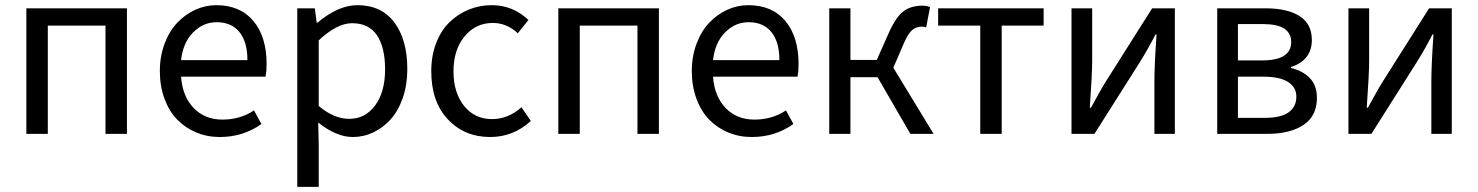

<svg xmlns="http://www.w3.org/2000/svg" viewBox="-20 -518 5720 743"><path d="M82 0V-485.8H471.2V0H388.2V-418.9H165V0Z M830.6 12.2Q781.7 12.2 739.5 -5.4Q697.3 -22.9 666 -54.9Q634.8 -86.9 616.7 -135.5Q598.6 -184.1 598.6 -243.2Q598.6 -300.8 617.2 -349.6Q635.7 -398.4 666.3 -430.4Q696.8 -462.4 735.8 -480.2Q774.9 -498 816.9 -498Q909.2 -498 960.4 -437Q1011.7 -376 1011.7 -270Q1011.7 -242.7 1007.8 -221.2H680.7Q686 -145.5 729.2 -100.3Q772.5 -55.2 840.8 -55.2Q909.7 -55.2 962.9 -90.8L991.7 -38.1Q920.9 12.2 830.6 12.2ZM680.7 -285.2H937.5Q937.5 -356.4 906.2 -394.3Q875 -432.1 818.8 -432.1Q766.1 -432.1 727.1 -392.3Q688 -352.5 680.7 -285.2Z M1130.4 205.1V-485.8H1198.2L1205.6 -430.2H1208.5Q1289.1 -498 1363.3 -498Q1455.6 -498 1505.9 -431.4Q1556.2 -364.7 1556.2 -250Q1556.2 -189.9 1538.8 -139.6Q1521.5 -89.4 1492.2 -56.6Q1462.9 -23.9 1425 -5.9Q1387.2 12.2 1345.2 12.2Q1281.7 12.2 1211.4 -43.9L1213.4 41V205.1ZM1331.5 -58.1Q1393.1 -58.1 1431.6 -109.9Q1470.2 -161.6 1470.2 -250Q1470.2 -334 1439 -381.1Q1407.7 -428.2 1342.3 -428.2Q1284.2 -428.2 1213.4 -361.8V-107.9Q1272.5 -58.1 1331.5 -58.1Z M1877 12.2Q1777.3 12.2 1713.1 -56.2Q1648.9 -124.5 1648.9 -242.2Q1648.9 -301.8 1667.7 -350.8Q1686.5 -399.9 1719 -431.6Q1751.5 -463.4 1793.5 -480.7Q1835.4 -498 1882.8 -498Q1964.4 -498 2024.9 -440.9L1983.9 -389.2Q1940.9 -429.2 1887.2 -429.2Q1820.8 -429.2 1777.8 -377.2Q1734.9 -325.2 1734.9 -242.2Q1734.9 -159.2 1775.9 -108.2Q1816.9 -57.1 1883.8 -57.1Q1946.8 -57.1 1998 -103L2034.2 -49.8Q1966.3 12.2 1877 12.2Z M2140.6 0V-485.8H2529.8V0H2446.8V-418.9H2223.6V0Z M2889.2 12.2Q2840.3 12.2 2798.1 -5.4Q2755.9 -22.9 2724.6 -54.9Q2693.4 -86.9 2675.3 -135.5Q2657.2 -184.1 2657.2 -243.2Q2657.2 -300.8 2675.8 -349.6Q2694.3 -398.4 2724.9 -430.4Q2755.4 -462.4 2794.4 -480.2Q2833.5 -498 2875.5 -498Q2967.8 -498 3019 -437Q3070.3 -376 3070.3 -270Q3070.3 -242.7 3066.4 -221.2H2739.3Q2744.6 -145.5 2787.8 -100.3Q2831.1 -55.2 2899.4 -55.2Q2968.3 -55.2 3021.5 -90.8L3050.3 -38.1Q2979.5 12.2 2889.2 12.2ZM2739.3 -285.2H2996.1Q2996.1 -356.4 2964.8 -394.3Q2933.6 -432.1 2877.4 -432.1Q2824.7 -432.1 2785.6 -392.3Q2746.6 -352.5 2739.3 -285.2Z M3189 0V-485.8H3271V-286.1H3373L3420.9 -394Q3448.7 -454.6 3477.5 -475.3Q3506.3 -496.1 3549.8 -496.1Q3567.4 -496.1 3579.1 -490.2L3564 -412.1Q3555.2 -415 3547.9 -415Q3526.9 -415 3511 -402.6Q3495.1 -390.1 3478 -351.1L3437 -255.9L3592.8 0H3502.9L3376 -219.2H3271V0Z M3773.4 0V-418.9H3610.4V-485.8H4018.6V-418.9H3856.4V0Z M4126.5 0V-485.8H4206.5V-283.2Q4206.5 -231.9 4197.3 -101.1H4201.7Q4241.7 -175.3 4264.6 -210.9L4438.5 -485.8H4526.4V0H4447.3V-203.1Q4447.3 -266.1 4455.6 -384.8H4451.7Q4419.4 -322.3 4388.7 -273.9L4215.3 0Z M4690.4 0V-485.8H4877.4Q4961.4 -485.8 5009 -455.8Q5056.6 -425.8 5056.6 -362.8Q5056.6 -323.2 5035.4 -296.9Q5014.2 -270.5 4975.6 -258.8V-254.9Q5020.5 -244.6 5048.3 -216.3Q5076.2 -188 5076.2 -139.2Q5076.2 -69.3 5024.4 -34.7Q4972.7 0 4884.3 0ZM4770.5 -284.2H4863.3Q4976.6 -284.2 4976.6 -355Q4976.6 -424.8 4868.2 -424.8H4770.5ZM4770.5 -62H4876.5Q4936.5 -62 4966.6 -83.3Q4996.6 -104.5 4996.6 -144Q4996.6 -180.7 4964.4 -200.9Q4932.1 -221.2 4870.6 -221.2H4770.5Z M5198.2 0V-485.8H5278.3V-283.2Q5278.3 -231.9 5269 -101.1H5273.4Q5313.5 -175.3 5336.4 -210.9L5510.3 -485.8H5598.1V0H5519V-203.1Q5519 -266.1 5527.3 -384.8H5523.4Q5491.2 -322.3 5460.4 -273.9L5287.1 0Z"/></svg>

Font: Source Sans Pro
Style: Regular
Weight: 400
Designer: Paul D. Hunt
Foundry: Adobe Systems Incorporated
Version: Version 3.006;hotconv 1.0.111;makeotfexe 2.5.65597